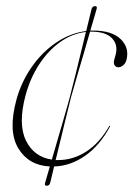

<svg xmlns="http://www.w3.org/2000/svg" viewBox="-20 -536 436 628"><path d="M212 -217Q211 -212.5 205.8 -191.5Q200.5 -170.5 193 -140Q185.5 -109.5 177.5 -75.8Q169.5 -42 162 -12.5Q166.5 -12.5 171 -12.5Q218.5 -12.5 261.8 -40Q305 -67.5 337 -123Q338.5 -125 339.5 -125Q341 -125 340 -122.5Q306 -59.5 258 -26.2Q210 7 157 8.5Q151.5 31.5 148 46.2Q144.5 61 144 62.5Q141.5 71.5 133 71.5Q124.5 71.5 127.5 62Q128 60.5 132.2 45.8Q136.5 31 143 8.5Q73.5 5 39.8 -51Q6 -107 33.5 -209Q49 -266.5 82.8 -315.5Q116.5 -364.5 163 -396.2Q209.5 -428 262 -434.5Q269.5 -464.5 274.2 -484.8Q279 -505 279.5 -506.5Q282.5 -516 291 -516Q299 -516 296 -506.5Q295.5 -505 289.8 -485Q284 -465 275.5 -436Q280.5 -436 285 -436Q346 -436 375 -407.8Q404 -379.5 393.5 -339.5Q391 -329.5 383.2 -322.8Q375.5 -316 367.5 -316Q359 -316 354.8 -322.5Q350.5 -329 353.5 -340L358 -356Q367 -389.5 346.2 -411Q325.5 -432.5 278.5 -432.5Q276.5 -432.5 274.5 -432.5Q266 -402 255.5 -366.5Q245 -331 235.5 -298.8Q226 -266.5 219.8 -244Q213.5 -221.5 212 -217ZM63.5 -224Q38.5 -129.5 65 -76Q91.5 -22.5 149.5 -14Q158 -43.5 167.8 -76.8Q177.5 -110 186.2 -140.2Q195 -170.5 201 -191.5Q207 -212.5 208 -217Q209 -221.5 214.8 -243.8Q220.5 -266 228.5 -298.2Q236.5 -330.5 245 -365.8Q253.5 -401 261 -431.5Q216.5 -426.5 177.2 -398.8Q138 -371 108.5 -326Q79 -281 63.5 -224Z"/></svg>

Font: Fraunces 144pt S000 Thin
Style: Italic
Weight: 100
Italic angle: -16°
Version: Version 1.000; ttfautohint (v1.8.3)